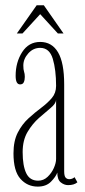

<svg xmlns="http://www.w3.org/2000/svg" viewBox="-20 -682 314 712"><path d="M120 10Q81.5 10 55.8 -18.8Q30 -47.5 30 -113.5Q30 -159.5 46 -190.5Q62 -221.5 85.5 -243Q109 -264.5 132.5 -282Q156 -299.5 172 -318.2Q188 -337 188 -363.5Q188 -423 175.8 -463.8Q163.5 -504.5 129 -504.5Q103 -504.5 84.8 -484Q66.5 -463.5 66.5 -439Q66.5 -424 69.2 -416.2Q72 -408.5 72 -397Q72 -385 68.2 -377Q64.5 -369 54.5 -369Q38 -369 38 -401Q38 -451 62.2 -488.8Q86.5 -526.5 129 -526.5Q172.5 -526.5 195.2 -488Q218 -449.5 218 -369V-47Q218 -29.5 223.2 -23.5Q228.5 -17.5 237 -17.5Q243.5 -17.5 248.8 -20Q254 -22.5 256.5 -25L267 -6Q255 4.5 232.5 4.5Q218 4.5 205.2 -5.8Q192.5 -16 192.5 -42Q187 -26.5 169 -8.2Q151 10 120 10ZM121.5 -12Q141.5 -12 156.5 -26.2Q171.5 -40.5 179.8 -59.2Q188 -78 188 -92.5V-311.5Q187 -297.5 168 -281.8Q149 -266 124.8 -244.8Q100.5 -223.5 82.2 -192.8Q64 -162 64 -118Q64 -67.5 77.2 -39.8Q90.5 -12 121.5 -12ZM42.5 -558 116 -662.5H142.5L215.5 -558H194.5L129 -629.5L63.5 -558Z"/></svg>

Font: Imbue 50pt Thin
Style: Regular
Weight: 100
Designer: Tyler Finck
Foundry: Etcetera Type Company
Version: Version 1.102; ttfautohint (v1.8.3)